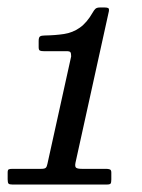

<svg xmlns="http://www.w3.org/2000/svg" viewBox="-30 -950 381 514"><path d="M-9.5 -470Q-9.5 -461 -7.2 -458.5Q-5 -456 3 -456H256Q264.5 -456 266.2 -458.8Q268 -461.5 268 -469.5V-488Q268 -495 264 -496.5Q260 -498 254 -498H189Q178 -498 174 -500.8Q170 -503.5 172 -514L261.5 -920Q262.5 -927 259.5 -928.5Q256.5 -930 249.5 -930H238Q229 -930 225.2 -926.2Q221.5 -922.5 218.5 -917Q202.5 -889 183.5 -875.8Q164.5 -862.5 141.5 -859Q118.5 -855.5 90 -855Q81 -855 77.2 -852.5Q73.5 -850 73.5 -840.5V-823.5Q73.5 -816 77 -814.5Q80.5 -813 87 -813H148Q156.5 -813 158.5 -810.2Q160.5 -807.5 160.5 -799L97 -511.5Q95.5 -503.5 92.5 -500.8Q89.5 -498 80.5 -498H3.5Q-4 -498 -6.8 -496.5Q-9.5 -495 -9.5 -488Z"/></svg>

Font: Besley SemiBold
Style: Italic
Weight: 600
Italic angle: -13°
Designer: Owen Earl
Foundry: indestructible type*
Version: Version 2.001